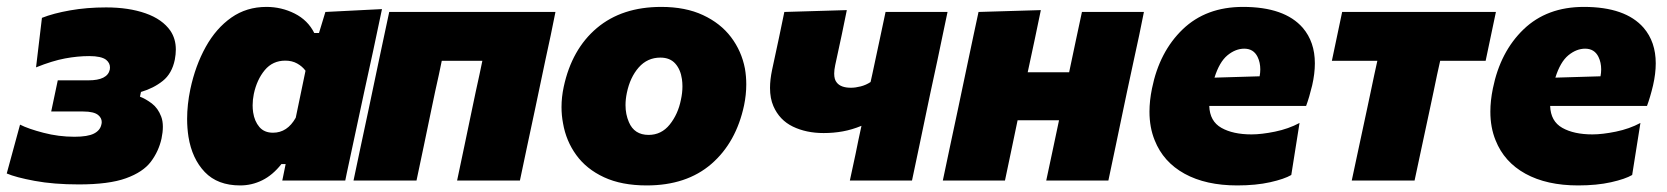

<svg xmlns="http://www.w3.org/2000/svg" viewBox="-41 -536 4948 570"><path d="M193 11.5Q118.5 11.5 62 1Q5.5 -9.5 -21 -21L18.5 -166Q43 -153.5 88 -141.8Q133 -130 180 -130Q219.5 -130 238 -139.5Q256.5 -149 260 -166.5Q261 -170 261 -173.5Q261 -185.5 251 -194Q238.5 -205 206 -205H111L130.5 -297.5H221.5Q278 -297.5 285 -329.5Q285.5 -333 285.5 -336Q285.5 -349 274 -358.5Q259.5 -369.5 224 -369.5Q189.5 -369.5 152 -362.5Q114.5 -355.5 66 -336L83.5 -483Q117.5 -496.5 167 -505.2Q216.5 -514 274 -514Q341 -514 391 -496.5Q441 -479 465 -444.5Q481 -420.5 481 -389Q481 -375 478 -359Q469.5 -317.5 442.2 -295.8Q415 -274 377.5 -263L374.5 -249Q391.5 -242.5 409.8 -228.8Q428 -215 437.5 -190Q442.5 -177 442.5 -159.5Q442.5 -143.5 438.5 -124.5Q430 -86.5 406.8 -55.8Q383.5 -25 333 -6.8Q282.5 11.5 193 11.5Z M797 0Q798.5 -6 799.5 -12L807 -49H794.5Q768.5 -16 737.5 -0.8Q706.5 14.5 672 14.5Q605 14.5 567 -25.2Q529 -65 518.5 -130Q514.5 -156 514.5 -183Q514.5 -225 524 -271Q539 -341.5 569.8 -396.8Q600.5 -452 645.8 -483.8Q691 -515.5 750 -515.5Q794.5 -515.5 833.8 -495.8Q873 -476 892 -438H906L925 -500.5L1093 -509Q1079.5 -446 1067 -386Q1054 -325.5 1040.5 -264.5L988.5 -22Q986 -11 984 0ZM769.5 -142Q812 -142 837 -186.5L866 -326Q856.5 -339 841.2 -347.5Q826 -356 806 -356Q768.5 -356 745 -327.8Q721.5 -299.5 712.5 -257Q709 -240 709 -223.5Q709 -213 710.5 -202.5Q714.5 -176 729 -159Q743.5 -142 769.5 -142Z M1008.5 0Q1019.5 -52.5 1030 -102Q1040.5 -151.5 1054 -214.5L1064.5 -264.5Q1075.5 -317 1084 -357.2Q1092.5 -397.5 1099.8 -431.5Q1107 -465.5 1114.5 -500.5H1608Q1601 -465.5 1594 -431.5Q1586.5 -397.5 1578 -357.2Q1569.5 -317 1558.5 -264.5L1548 -214.5Q1534.5 -151.5 1524 -102Q1513.5 -52.5 1502.5 0H1316Q1327 -52.5 1337.5 -102Q1348 -151.5 1361 -214.5L1371.5 -264.5Q1377.5 -291 1382.2 -313.5Q1387 -336 1391 -355.5H1270.5Q1266.5 -336 1261.8 -313.8Q1257 -291.5 1251 -265L1240.5 -215Q1227.5 -151.5 1217 -102Q1206.5 -52.5 1195.5 0Z M1879 14.5Q1804.5 14.5 1752.2 -9.8Q1700 -34 1669.8 -75.8Q1639.5 -117.5 1630.5 -170Q1626 -193.5 1626 -218Q1626 -247.5 1632.5 -278Q1656.5 -390 1731 -452.8Q1805.5 -515.5 1922 -515.5Q1994 -515.5 2046 -491.2Q2098 -467 2129.2 -425.8Q2160.5 -384.5 2170.5 -332.5Q2174.5 -309.5 2174.5 -285.5Q2174.5 -255 2168 -223.5Q2144.5 -113 2070.8 -49.2Q1997 14.5 1879 14.5ZM1884.5 -135.5Q1922.5 -135.5 1947.2 -166.2Q1972 -197 1980.5 -240Q1985 -260.5 1985 -279.5Q1985 -290.5 1983.5 -301Q1979.5 -329.5 1963.8 -347.2Q1948 -365 1919.5 -365Q1881 -365 1855.2 -335.8Q1829.5 -306.5 1820 -260.5Q1816 -241.5 1816 -224Q1816 -196.5 1826 -173.5Q1842 -135.5 1884.5 -135.5Z M2482 0Q2490.5 -38 2499 -79Q2507 -119.5 2516.5 -162.5Q2488.5 -151 2461.2 -146Q2434 -141 2404 -141Q2352.5 -141 2312.8 -160.2Q2273 -179.5 2255 -221Q2245 -244 2245 -275Q2245 -299 2251 -328Q2263 -385.5 2271.5 -423.5Q2279.5 -461.5 2287.5 -500.5L2473 -506Q2465.5 -470 2458 -433Q2450 -395.5 2438.5 -342.5Q2435.5 -328.5 2435.5 -317.5Q2435.5 -299.5 2443.5 -290.5Q2455.5 -275.5 2485.5 -275.5Q2498.5 -275.5 2514.2 -279.5Q2530 -283.5 2543.5 -292.5L2548.5 -315Q2561.5 -377 2570.5 -418Q2579 -458.5 2588 -500.5H2772Q2764.5 -465.5 2757.5 -431.5Q2750.5 -397.5 2742 -357.2Q2733.5 -317 2722 -264.5L2711.5 -214.5Q2698.5 -151.5 2688 -102Q2677.5 -52.5 2666.5 0Z M2758 0Q2769 -52.5 2779.5 -102Q2790 -151.5 2803.5 -214.5L2814 -264.5Q2825 -317 2833.5 -357.2Q2842 -397.5 2849.2 -431.5Q2856.5 -465.5 2864 -500.5L3049 -506Q3040 -462 3031 -419.5Q3022 -377 3010 -321.5H3133Q3144.5 -376 3153.2 -417.2Q3162 -458.5 3171 -500.5H3355Q3348 -465.5 3341 -431.5Q3333.5 -397.5 3325 -357.5Q3316.5 -317 3305 -264.5L3294.5 -214.5Q3281.5 -151.5 3271 -102Q3260.5 -52.5 3249.5 0H3065Q3074.5 -44.5 3083.5 -86.8Q3092.5 -129 3103 -179H2980Q2969.5 -129 2960.8 -87Q2952 -45 2942.5 0Z M3632 14.5Q3539 14.5 3475.8 -20.2Q3412.5 -55 3387 -119.5Q3371.5 -157.5 3371.5 -204.5Q3371.5 -237 3379 -273.5Q3401 -382.5 3470.2 -449Q3539.5 -515.5 3649 -515.5Q3772.5 -515.5 3826.5 -453.5Q3862.5 -411.5 3862.5 -348Q3862.5 -317.5 3854.5 -282.5Q3846 -247 3836.5 -221.5H3549Q3550.5 -176 3585 -156.5Q3619.5 -137 3674.5 -137Q3704 -137 3744.2 -145.2Q3784.5 -153.5 3817 -171L3792.5 -16.5Q3772 -4.5 3729.8 5Q3687.5 14.5 3632 14.5ZM3653 -391.5Q3627 -391.5 3603 -371.8Q3579 -352 3564.5 -305.5L3698.5 -309.5Q3700.5 -320 3700.5 -330Q3700.5 -350.5 3692.5 -367Q3680.5 -391.5 3653 -391.5Z M3972 0Q3983.5 -53.5 3994 -103Q4004.5 -152 4018 -215L4028.5 -264.5Q4034 -291 4038.8 -313.5Q4043.5 -336 4048 -355.5H3913L3943.5 -500.5H4400L4369.5 -355.5H4234.5Q4230 -336 4225.2 -313.5Q4220.5 -291 4215 -264.5L4204.5 -215Q4191 -152 4180.5 -103Q4170 -53.5 4158.5 0Z M4644 14.5Q4551 14.5 4487.8 -20.2Q4424.5 -55 4399 -119.5Q4383.5 -157.5 4383.5 -204.5Q4383.5 -237 4391 -273.5Q4413 -382.5 4482.2 -449Q4551.5 -515.5 4661 -515.5Q4784.5 -515.5 4838.5 -453.5Q4874.5 -411.5 4874.5 -348Q4874.5 -317.5 4866.5 -282.5Q4858 -247 4848.5 -221.5H4561Q4562.5 -176 4597 -156.5Q4631.5 -137 4686.5 -137Q4716 -137 4756.2 -145.2Q4796.5 -153.5 4829 -171L4804.5 -16.5Q4784 -4.5 4741.8 5Q4699.5 14.5 4644 14.5ZM4665 -391.5Q4639 -391.5 4615 -371.8Q4591 -352 4576.5 -305.5L4710.5 -309.5Q4712.5 -320 4712.5 -330Q4712.5 -350.5 4704.5 -367Q4692.5 -391.5 4665 -391.5Z"/></svg>

Font: Heraclito ExtraBold
Style: Italic
Weight: 800
Italic angle: -12°
Designer: Kostas Bartsokas (font) & Cristiano Sobral (main changes)
Foundry: Kostas Bartsokas (font) & Cristiano Sobral (main changes)
Version: Version 1.00;July 8, 2020;FontCreator 13.0.0.2655 64-bit